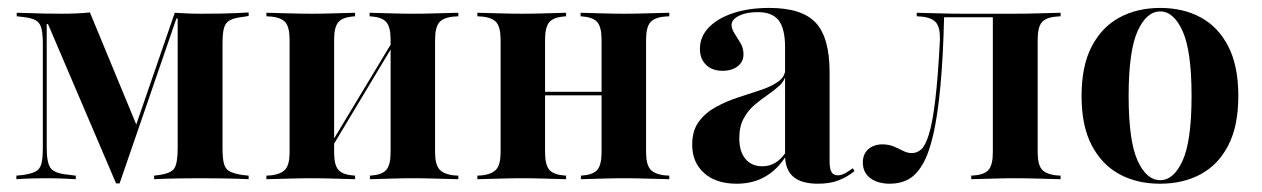

<svg xmlns="http://www.w3.org/2000/svg" viewBox="-20 -448 3156 480"><path d="M96.8 -78.2Q96.8 -41.1 106.5 -27.8Q116.1 -14.5 150 -11.3L169.4 -8.9V0Q158.1 -0.8 137.9 -1.6Q117.7 -2.4 92.7 -2.4Q77.4 -2.4 64.1 -2Q50.8 -1.6 39.9 -1.2Q29 -0.8 21 0V-8.9L37.1 -10.5Q58.9 -13.7 69.4 -19.4Q79.8 -25 83.5 -38.7Q87.1 -52.4 87.1 -78.2V-337.9Q87.1 -363.7 83.5 -377.4Q79.8 -391.1 69.4 -397.2Q58.9 -403.2 37.1 -405.6L21.8 -407.3V-416.1Q33.9 -416.1 51.2 -415.3Q68.5 -414.5 91.1 -414.1Q113.7 -413.7 137.9 -413.7H133.9Q154 -413.7 171.8 -414.5Q189.5 -415.3 204.8 -416.9L324.2 -128.2L310.5 -107.3L416.9 -416.1Q429.8 -415.3 446.4 -414.5Q462.9 -413.7 480.6 -413.7H485.5Q510.5 -413.7 532.3 -414.1Q554 -414.5 571.8 -415.3Q589.5 -416.1 601.6 -416.9V-408.1L586.3 -405.6Q565.3 -403.2 554.4 -397.2Q543.5 -391.1 539.9 -377.8Q536.3 -364.5 536.3 -337.9V-78.2Q536.3 -52.4 539.9 -38.7Q543.5 -25 554.4 -19.4Q565.3 -13.7 586.3 -10.5L601.6 -8.9V0Q590.3 -0.8 572.6 -1.2Q554.8 -1.6 533.1 -2Q511.3 -2.4 485.5 -2.4H480.6H475.8Q452.4 -2.4 431 -2Q409.7 -1.6 393.1 -1.2Q376.6 -0.8 365.3 0V-8.9L377.4 -10.5Q407.3 -14.5 415.7 -27Q424.2 -39.5 424.2 -78.2V-401.6H421L279 10.5H270.2L100 -387.9H96.8Z M1012.1 -2.4Q987.1 -2.4 962.5 -1.6Q937.9 -0.8 904.8 0V-8.9L912.9 -9.7Q937.1 -12.1 946.8 -24.6Q956.5 -37.1 956.5 -67.7V-208.1H1067.7V-67.7Q1067.7 -37.9 1077.8 -25.4Q1087.9 -12.9 1113.7 -9.7L1125.8 -8.9V0Q1090.3 -0.8 1064.5 -1.6Q1038.7 -2.4 1012.1 -2.4ZM759.7 -2.4Q733.1 -2.4 707.3 -1.6Q681.5 -0.8 646 0V-8.9L658.1 -9.7Q683.9 -12.9 694 -25.4Q704 -37.9 704 -67.7V-348.4Q704 -379 694 -391.5Q683.9 -404 658.1 -406.5L646 -407.3V-416.1Q681.5 -415.3 707.3 -414.5Q733.1 -413.7 759.7 -413.7Q785.5 -413.7 809.7 -414.5Q833.9 -415.3 867.7 -416.1V-407.3L859.7 -406.5Q834.7 -404 825 -391.5Q815.3 -379 815.3 -348.4V-67.7Q815.3 -37.1 825 -24.6Q834.7 -12.1 859.7 -9.7L867.7 -8.9V0Q833.9 -0.8 809.7 -1.6Q785.5 -2.4 759.7 -2.4ZM956.5 -208.1V-348.4Q956.5 -379 946.8 -391.5Q937.1 -404 912.1 -406.5L904 -407.3V-416.1Q937.9 -415.3 962.5 -414.5Q987.1 -413.7 1012.1 -413.7Q1038.7 -413.7 1064.5 -414.5Q1090.3 -415.3 1125.8 -416.1V-407.3L1113.7 -406.5Q1087.9 -404 1077.8 -391.5Q1067.7 -379 1067.7 -348.4V-208.1ZM779.8 -29.8 778.2 -40.3 987.1 -387.1 987.9 -376.6Z M1539.5 -2.4Q1514.5 -2.4 1489.9 -1.6Q1465.3 -0.8 1432.3 0V-8.9L1440.3 -9.7Q1464.5 -12.1 1474.2 -24.6Q1483.9 -37.1 1483.9 -67.7V-208.1H1595.2V-67.7Q1595.2 -37.9 1605.2 -25.4Q1615.3 -12.9 1641.1 -9.7L1653.2 -8.9V0Q1617.7 -0.8 1591.9 -1.6Q1566.1 -2.4 1539.5 -2.4ZM1287.1 -2.4Q1260.5 -2.4 1234.7 -1.6Q1208.9 -0.8 1173.4 0V-8.9L1185.5 -9.7Q1211.3 -12.9 1221.4 -25.4Q1231.5 -37.9 1231.5 -67.7V-348.4Q1231.5 -379 1221.4 -391.5Q1211.3 -404 1185.5 -406.5L1173.4 -407.3V-416.1Q1208.9 -415.3 1234.7 -414.5Q1260.5 -413.7 1287.1 -413.7Q1312.9 -413.7 1337.1 -414.5Q1361.3 -415.3 1395.2 -416.1V-407.3L1387.1 -406.5Q1362.1 -404 1352.4 -391.5Q1342.7 -379 1342.7 -348.4V-67.7Q1342.7 -37.1 1352.4 -24.6Q1362.1 -12.1 1387.1 -9.7L1395.2 -8.9V0Q1361.3 -0.8 1337.1 -1.6Q1312.9 -2.4 1287.1 -2.4ZM1483.9 -208.1V-348.4Q1483.9 -379 1474.2 -391.5Q1464.5 -404 1439.5 -406.5L1431.5 -407.3V-416.1Q1465.3 -415.3 1489.9 -414.5Q1514.5 -413.7 1539.5 -413.7Q1566.1 -413.7 1591.9 -414.5Q1617.7 -415.3 1653.2 -416.1V-407.3L1641.1 -406.5Q1615.3 -404 1605.2 -391.5Q1595.2 -379 1595.2 -348.4V-208.1ZM1300 -209.7V-218.5H1528.2V-209.7Z M1942.7 -208.1V-329.8Q1942.7 -376.6 1926.6 -397.2Q1910.5 -417.7 1874.2 -417.7Q1846 -417.7 1827.4 -408.5Q1808.9 -399.2 1808.9 -385.5Q1808.9 -375.8 1816.5 -364.1Q1824.2 -352.4 1831.5 -339.9Q1838.7 -327.4 1838.7 -312.1Q1838.7 -293.5 1824.2 -282.3Q1809.7 -271 1786.3 -271Q1760.5 -271 1745.2 -285.9Q1729.8 -300.8 1729.8 -325.8Q1729.8 -356.5 1752 -379.4Q1774.2 -402.4 1813.3 -415.3Q1852.4 -428.2 1903.2 -428.2Q1984.7 -428.2 2019.4 -391.1Q2054 -354 2054 -266.9V-208.1ZM1821.8 11.3Q1770.2 11.3 1740.3 -15.3Q1710.5 -41.9 1710.5 -86.3Q1710.5 -121.8 1727.4 -144.4Q1744.4 -166.9 1770.6 -181Q1796.8 -195.2 1826.6 -204.8Q1856.5 -214.5 1883.1 -223.4Q1909.7 -232.3 1926.6 -244.8Q1943.5 -257.3 1943.5 -277.4L1944.4 -260.5Q1941.1 -245.2 1928.2 -233.5Q1915.3 -221.8 1898.8 -210.5Q1882.3 -199.2 1866.1 -185.5Q1850 -171.8 1839.1 -151.6Q1828.2 -131.5 1828.2 -102.4Q1828.2 -69.4 1843.5 -50.8Q1858.9 -32.3 1886.3 -32.3Q1904 -32.3 1919 -41.5Q1933.9 -50.8 1946 -69.4V-59.7Q1924.2 -24.2 1893.1 -6.5Q1862.1 11.3 1821.8 11.3ZM2054 -44.4Q2054 -25.8 2058.9 -17.7Q2063.7 -9.7 2074.2 -9.7Q2083.9 -9.7 2093.5 -15.3Q2103.2 -21 2112.1 -27.4L2116.1 -20.2Q2098.4 -5.6 2076.6 2.8Q2054.8 11.3 2025 11.3Q1983.1 11.3 1962.9 -6.5Q1942.7 -24.2 1942.7 -59.7V-208.1H2054Z M2517.7 -2.4Q2492.7 -2.4 2467.3 -1.6Q2441.9 -0.8 2408.1 0V-8.9L2417.7 -9.7Q2442.7 -12.1 2452.4 -24.6Q2462.1 -37.1 2462.1 -67.7V-208.1H2574.2V-67.7Q2574.2 -37.9 2583.9 -25.4Q2593.5 -12.9 2620.2 -9.7L2631.5 -8.9V0Q2596.8 -0.8 2571 -1.6Q2545.2 -2.4 2517.7 -2.4ZM2204.8 11.3Q2174.2 11.3 2155.6 -2.8Q2137.1 -16.9 2137.1 -41.9Q2137.1 -62.9 2150.8 -75Q2164.5 -87.1 2186.3 -87.1Q2201.6 -87.1 2214.1 -81.9Q2226.6 -76.6 2237.5 -71Q2248.4 -65.3 2259.7 -65.3Q2272.6 -65.3 2283.1 -74.6Q2293.5 -83.9 2302.4 -112.5Q2311.3 -141.1 2318.1 -197.6Q2325 -254 2329.8 -348.4Q2330.6 -379 2320.2 -391.5Q2309.7 -404 2283.9 -406.5L2271.8 -407.3V-416.1Q2306.5 -415.3 2332.7 -414.5Q2358.9 -413.7 2385.5 -413.7H2390.3H2517.7Q2545.2 -413.7 2571 -414.5Q2596.8 -415.3 2631.5 -416.1V-407.3L2620.2 -406.5Q2593.5 -404 2583.9 -391.5Q2574.2 -379 2574.2 -348.4V-208.1H2462.1V-407.3L2465.3 -404.8H2337.1L2340.3 -407.3Q2337.9 -304.8 2331 -232.3Q2324.2 -159.7 2313.3 -112.1Q2302.4 -64.5 2286.7 -37.5Q2271 -10.5 2250.8 0.4Q2230.6 11.3 2204.8 11.3Z M2879.8 11.3Q2822.6 11.3 2778.6 -12.5Q2734.7 -36.3 2709.3 -84.7Q2683.9 -133.1 2683.9 -208.1Q2683.9 -283.1 2709.3 -331.9Q2734.7 -380.6 2779 -404.4Q2823.4 -428.2 2880.6 -428.2Q2937.9 -428.2 2981.9 -404.4Q3025.8 -380.6 3050.8 -331.9Q3075.8 -283.1 3075.8 -208.1Q3075.8 -133.1 3050.8 -84.7Q3025.8 -36.3 2981.9 -12.5Q2937.9 11.3 2879.8 11.3ZM2880.6 2.4Q2914.5 2.4 2936.7 -46.8Q2958.9 -96 2958.9 -208.1Q2958.9 -320.2 2936.7 -369.8Q2914.5 -419.4 2880.6 -419.4Q2846 -419.4 2823.8 -369.8Q2801.6 -320.2 2801.6 -208.1Q2801.6 -96 2823.8 -46.8Q2846 2.4 2880.6 2.4Z"/></svg>

Font: Playfair 144pt SemiCondensed
Style: Bold
Weight: 700
Width: 4
Designer: Claus Eggers Sørensen
Foundry: Claus Eggers Sørensen
Version: Version 2.203